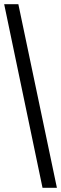

<svg xmlns="http://www.w3.org/2000/svg" viewBox="-20 -780 293 921"><path d="M184 121 0 -760H68L253 121Z"/></svg>

Font: Noto Serif Lao Condensed ExtraBold
Style: Regular
Weight: 800
Width: 3
Designer: Monotype Design Team
Foundry: Monotype Imaging Inc.
Version: Version 2.003; ttfautohint (v1.8.4.7-5d5b)